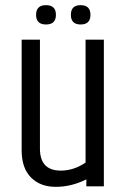

<svg xmlns="http://www.w3.org/2000/svg" viewBox="-20 -723 492 745"><path d="M216 -61Q266 -61 312 -92V-569H383V0H315V-27Q257 2 196.5 2Q136 2 100 -34.5Q64 -71 64 -140V-569H135V-146Q135 -61 216 -61ZM331 -665.5Q331 -628 293 -628Q255 -628 255 -665.5Q255 -703 293 -703Q331 -703 331 -665.5ZM158.5 -628Q120 -628 120 -665.5Q120 -703 158.5 -703Q197 -703 197 -665.5Q197 -628 158.5 -628Z"/></svg>

Font: Khand
Style: Regular
Weight: 400
Designer: Devanagari: Sanchit Sawaria, Jyotish Sonowal; Latin: Satya Rajpurohit
Foundry: Indian Type Foundry
Version: Version 1.101;PS 1.0;hotconv 1.0.78;makeotf.lib2.5.61930; tt